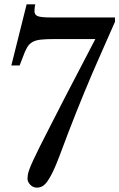

<svg xmlns="http://www.w3.org/2000/svg" viewBox="-20 -850 547 880"><path d="M417 -671H231Q192 -671 168 -668.5Q144 -666 129 -657.5Q114 -649 104.5 -633Q95 -617 85 -589L70 -550H32L102 -830H142Q140 -825 139 -815.5Q138 -806 138 -799Q138 -782 153 -776Q168 -770 214 -770H507V-750Q474 -675 448.5 -617.5Q423 -560 402.5 -512.5Q382 -465 365 -423Q348 -381 330.5 -338Q313 -295 294.5 -246Q276 -197 253 -136Q236 -91 222.5 -63Q209 -35 197 -18.5Q185 -2 173.5 4Q162 10 149 10Q131 10 118.5 -3.5Q106 -17 106 -31Q106 -39 107.5 -48.5Q109 -58 114.5 -73.5Q120 -89 131.5 -114Q143 -139 162.5 -178Q182 -217 211 -273.5Q240 -330 281 -410Z"/></svg>

Font: Libre Baskerville
Style: Regular
Weight: 400
Designer: Pablo Impallari, Rodrigo Fuenzalida
Foundry: Pablo Impallari, Rodrigo Fuenzalida
Version: Version 1.000; ttfautohint (v0.93) -l 8 -r 50 -G 200 -x 14 -